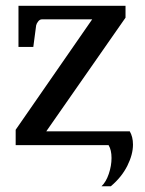

<svg xmlns="http://www.w3.org/2000/svg" viewBox="-20 -502 502 664"><path d="M331.1 142.1Q346.7 127.4 356.2 99.4Q365.7 71.3 365.7 44.4Q365.7 16.6 355.5 0H34.2V-53.2L298.8 -435.1H125Q117.7 -435.1 112.1 -428Q106.4 -420.9 105 -414.1L95.2 -339.8H43.9V-481.9H414.1V-440.9L140.1 -47.9H428.7Q439.9 -28.8 439.9 -2Q439.9 32.2 420.4 71.3Q400.9 110.4 363.3 142.1Z"/></svg>

Font: Charis
Style: Regular
Weight: 400
Designer: Walt Agee, Miriam Martin, Annie Olsen, Victor Gaultney, Lorna Priest, Alan Ward, Bob Hallissy, Martin Hosken, Sharon Cor
Foundry: SIL Global
Version: Version 7.000